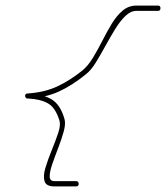

<svg xmlns="http://www.w3.org/2000/svg" viewBox="-20 -570 595 688"><path d="M546 -550Q555 -550 555 -541Q555 -531 546 -531Q527 -531 507.5 -531Q488 -531 469 -531Q448 -531 429 -512.5Q410 -494 392.5 -465.5Q375 -437 357.5 -405Q340 -373 323 -345.5Q306 -318 288 -304Q288 -304 288 -304Q288 -304 288 -304Q288 -304 288 -304Q239 -264 191 -242Q143 -220 80 -217Q71 -216 71 -226Q71 -236 80 -235Q132 -233 164 -214.5Q196 -196 211 -144Q211 -144 211 -144Q211 -144 211 -144Q216 -127 208.5 -99.5Q201 -72 189 -41Q177 -10 167.5 17.5Q158 45 158 62Q158 79 175 79Q194 79 213.5 79Q233 79 252 79Q252 79 252 79Q252 79 252 79Q262 79 262 89Q262 98 252 98Q233 98 213.5 98Q194 98 175 98Q145 98 139.5 79Q134 60 143 30.5Q152 1 165.5 -32Q179 -65 188.5 -93.5Q198 -122 193 -138Q193 -138 193 -138Q193 -138 193 -138Q179 -184 152 -199.5Q125 -215 80 -217Q71 -217 70 -226Q70 -235 79 -235Q139 -239 184.5 -260Q230 -281 276 -318Q276 -318 276 -318Q276 -318 276 -318Q276 -318 276 -318Q296 -335 313 -363Q330 -391 346.5 -423.5Q363 -456 380.5 -485Q398 -514 419.5 -532Q441 -550 469 -550Q488 -550 507.5 -550Q527 -550 546 -550Q546 -550 546 -550Q546 -550 546 -550Z"/></svg>

Font: FRB American Cursive Guidelines Arrows Extralight
Style: Italic
Weight: 200
Italic angle: -25°
Version: Version 2.0;Modular Font Editor K font №1